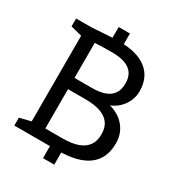

<svg xmlns="http://www.w3.org/2000/svg" viewBox="-195 -852 938 1036"><g transform="rotate(30 274.0 -333.5)"><path d="M236.2 -631V-742H306.2V-631ZM306.2 -38V75H236.2V-38ZM275.7 -70Q330 -70 367.8 -83.2Q405.5 -96.3 425.4 -123.6Q445.3 -150.8 445.3 -193.6Q445.3 -236.3 425.4 -263Q405.5 -289.7 367.8 -302.3Q330 -315 275.7 -315H167V-70ZM275.7 -606Q223.7 -606 195.3 -604.5Q167 -603 167 -603V-385H275.7Q322 -385 354.2 -396.5Q386.5 -408 403.4 -432.7Q420.3 -457.3 420.3 -495.5Q420.3 -534.7 403.4 -558.8Q386.5 -583 354.2 -594.5Q322 -606 275.7 -606ZM282.3 0H84.2V-667Q109.8 -667 131.6 -668.5Q153.3 -670 176.1 -671.5Q198.8 -673 224.4 -674.5Q250 -676 282.3 -676Q390.3 -676 448.8 -630Q507.3 -584 507.3 -498Q507.3 -450 480.3 -411Q453.3 -372 407.3 -352Q467.3 -336 502.3 -293Q537.3 -250 537.3 -191Q537.3 0 282.3 0ZM14.2 -667H94.2L99 -596.2L14.2 -617.8ZM14.2 0V-49.2L99.2 -70L94.2 0Z"/></g></svg>

Font: Epunda Slab Light
Style: Regular
Weight: 300
Designer: Simon Atzbach
Foundry: typofactur
Version: Version 1.102